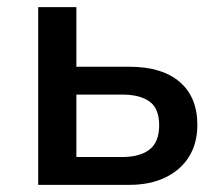

<svg xmlns="http://www.w3.org/2000/svg" viewBox="-20 -518 627 538"><path d="M87 0V-498H194V-331H342Q434 -331 483.5 -288.5Q533 -246 533 -168Q533 -117 510 -79.5Q487 -42 444 -21Q401 0 342 0ZM194 -78H322Q372 -78 399 -99Q426 -120 426 -167Q426 -214 399 -233.5Q372 -253 322 -253H194Z"/></svg>

Font: Nunito Sans 7pt SemiCondensed SemiBold
Style: Regular
Weight: 600
Width: 4
Designer: Vernon Adams
Foundry: Vernon Adams
Version: Version 3.101;gftools[0.9.27]